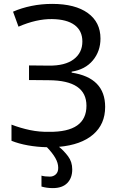

<svg xmlns="http://www.w3.org/2000/svg" viewBox="-20 -746 617 986"><path d="M279 116Q279 91 264 65Q249 39 221 10Q171 9 123.5 0.5Q76 -8 39 -23V-106Q86 -88 134 -78Q182 -68 232 -69Q424 -67 424 -203Q424 -333 231 -334L129 -335V-410L231 -409Q314 -408 358.5 -441.5Q403 -475 403 -533Q403 -588 363 -617.5Q323 -647 247 -648Q167 -649 75 -609L47 -686Q90 -705 141.5 -715.5Q193 -726 248 -726Q366 -726 431 -679Q496 -632 496 -548Q496 -483 457 -436Q418 -389 348 -378V-373Q520 -347 520 -197Q520 -108 458 -55Q396 -2 283 8Q308 28 329.5 56.5Q351 85 351 124Q351 168 325.5 194Q300 220 251 220Q220 220 193 212V156Q210 161 236 161Q254 161 266.5 149.5Q279 138 279 116Z"/></svg>

Font: Noto Sans Living
Style: Regular
Weight: 400
Designer: Monotype Design Team
Foundry: Monotype Imaging Inc.
Version: Version 2.013; ttfautohint (v1.8.4.7-5d5b)